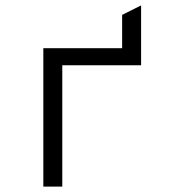

<svg xmlns="http://www.w3.org/2000/svg" viewBox="-20 -689 656 709"><path d="M140 0V-511H431V-634L501 -669V-448H210V0Z"/></svg>

Font: Overpass Mono Light
Style: Regular
Weight: 300
Monospace: yes
Designer: Delve Withrington, Dave Bailey
Foundry: Delve Fonts LLC
Version: Version 4.000